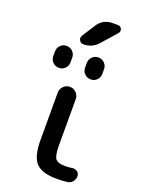

<svg xmlns="http://www.w3.org/2000/svg" viewBox="-177 -1058 828 1125"><g transform="rotate(20 236.5 -496.0)"><path d="M231.4 -932.6Q246.1 -956.1 269.5 -968.8Q293 -981.4 320.3 -981.4H355.5Q372.1 -981.4 378.9 -966.3Q385.7 -951.2 375 -938.5L293 -845.7Q256.8 -805.7 203.1 -805.7Q185.5 -805.7 177.7 -821.3Q173.8 -828.1 173.8 -835Q173.8 -842.8 178.7 -850.6ZM61.5 -680.7V-710Q61.5 -732.4 77.1 -748Q92.8 -763.7 115.2 -763.7Q137.7 -763.7 153.3 -748Q168.9 -732.4 168.9 -710V-680.7Q168.9 -658.2 153.3 -642.6Q137.7 -627 115.2 -627Q92.8 -627 77.1 -642.6Q61.5 -658.2 61.5 -680.7ZM259.8 -680.7V-710Q259.8 -732.4 275.4 -748Q291 -763.7 313.5 -763.7Q335.9 -763.7 351.6 -748Q367.2 -732.4 367.2 -710V-680.7Q367.2 -658.2 351.6 -642.6Q335.9 -627 313.5 -627Q291 -627 275.4 -642.6Q259.8 -658.2 259.8 -680.7ZM271.5 -203.1Q271.5 -136.7 286.6 -117.7Q301.8 -98.6 346.7 -98.6Q369.1 -98.6 391.6 -102.5Q395.5 -102.5 398.4 -102.5Q411.1 -102.5 421.9 -94.7Q435.5 -84 435.5 -67.4Q435.5 -47.9 422.9 -32.7Q410.2 -17.6 391.6 -15.6Q359.4 -11.7 327.1 -11.7Q233.4 -11.7 196.3 -51.3Q159.2 -90.8 159.2 -194.3V-488.3Q159.2 -511.7 175.8 -528.3Q192.4 -544.9 215.3 -544.9Q238.3 -544.9 254.9 -528.3Q271.5 -511.7 271.5 -488.3Z"/></g></svg>

Font: Gen Jyuu Gothic P Medium
Style: Regular
Weight: 500
Designer: [Source Han Sans]
Ryoko NISHIZUKA  (kana & ideographs); Paul D. Hunt (Latin, Greek & Cyrillic); Wenlong ZHANG  (bopomofo
Version: Version 1.002.20150607